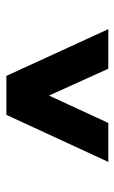

<svg xmlns="http://www.w3.org/2000/svg" viewBox="104 -844 367 616"><g transform="rotate(-90 288.0 -536.5)"><path d="M375 -373H502L352 -700H227ZM76 -373H201L352 -700H227Z"/></g></svg>

Font: Unageo
Style: SemiBold
Weight: 600
Designer: Richard Sepsi
Foundry: Richard Sepsi
Version: Version 2.000